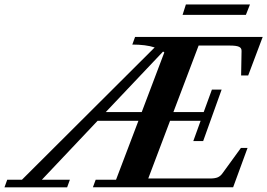

<svg xmlns="http://www.w3.org/2000/svg" viewBox="-92 -826 1179 847"><path d="M713.4 -760.3 728 -806.2H1010.7L992.7 -760.3ZM-72.3 0.5 -60.1 -33.2H4.9L590.3 -616.7Q551.3 -629.4 491.7 -629.4L503.9 -663.1H1066.9L1002.9 -493.2H971.7L973.6 -601.1Q974.1 -614.3 962.4 -619.6Q950.7 -625 922.9 -625H784.2L672.9 -331.5H806.6L842.8 -430.7H885.7L804.2 -203.6H760.7L793 -293H658.2L562 -38.6H835Q856.4 -38.6 868.9 -43.9Q881.3 -49.3 890.6 -63L970.7 -173.3H1000L936.5 0H317.9L330.1 -33.2H419.9L518.6 -293H338.4L92.8 -33.2H216.3L204.1 0.5ZM632.8 -594.7Q631.8 -595.2 630.1 -596.7Q628.4 -598.1 627.4 -598.6L374.5 -331.5H533.2Z"/></svg>

Font: Elstob 10pt
Style: Bold Italic
Weight: 700
Italic angle: -20°
Designer: Peter S. Baker
Version: Version 1.015